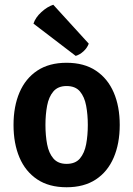

<svg xmlns="http://www.w3.org/2000/svg" viewBox="-20 -775 561 809"><path d="M484.5 -248.5Q484.5 -170 459 -110.8Q433.5 -51.5 383.8 -18.8Q334 14 260.5 14Q186.5 14 136.8 -19.2Q87 -52.5 62 -111.5Q37 -170.5 37 -248.5Q37 -326.5 62.2 -385.5Q87.5 -444.5 137.2 -477.5Q187 -510.5 260.5 -510.5Q334.5 -510.5 384.2 -477.2Q434 -444 459.2 -385.2Q484.5 -326.5 484.5 -248.5ZM171.5 -248.5Q171.5 -204.5 178.5 -167.2Q185.5 -130 205 -107.2Q224.5 -84.5 260.5 -84.5Q297.5 -84.5 316.8 -107.2Q336 -130 343 -167.2Q350 -204.5 350 -248.5Q350 -292 343 -329.5Q336 -367 316.8 -389.8Q297.5 -412.5 260.5 -412.5Q224.5 -412.5 205 -389.8Q185.5 -367 178.5 -329.5Q171.5 -292 171.5 -248.5ZM204.5 -755Q179.5 -747 154.5 -724.2Q129.5 -701.5 121 -675.5L299 -539.5Q316 -544.5 331.5 -558.5Q347 -572.5 354 -591Z"/></svg>

Font: Signika SemiBold
Style: Regular
Weight: 600
Designer: Anna Giedry
Foundry: Anna Giedry
Version: Version 2.001